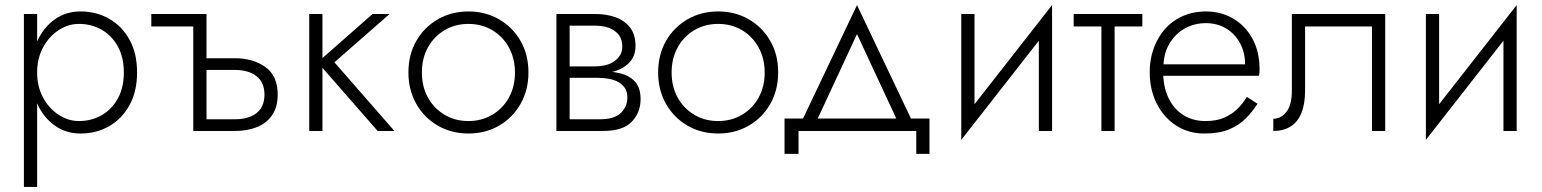

<svg xmlns="http://www.w3.org/2000/svg" viewBox="-20 -515 6064 755"><path d="M126 220V-460H74V220ZM519 -230Q519 -305 489.5 -358.5Q460 -412 409.5 -441Q359 -470 297 -470Q239 -470 195 -438.5Q151 -407 126.5 -353Q102 -299 102 -230Q102 -162 126.5 -107.5Q151 -53 195 -21.5Q239 10 297 10Q359 10 409.5 -19Q460 -48 489.5 -102Q519 -156 519 -230ZM467 -230Q467 -170 443 -127Q419 -84 379 -61.5Q339 -39 290 -39Q248 -39 210 -64Q172 -89 149 -132Q126 -175 126 -230Q126 -285 149 -328Q172 -371 210 -396Q248 -421 290 -421Q339 -421 379 -398.5Q419 -376 443 -333Q467 -290 467 -230Z M771 -240H904Q957 -240 988.5 -215.5Q1020 -191 1020 -143Q1020 -110 1005.5 -88.5Q991 -67 965 -56.5Q939 -46 904 -46H771V0H904Q952 0 990 -15Q1028 -30 1050 -62Q1072 -94 1072 -143Q1072 -217 1023.5 -251.5Q975 -286 904 -286H771ZM740 -411V0H792V-460H575V-411Z M1196 -460V0H1248V-460ZM1445 -460 1229 -270 1465 0H1531L1295 -270L1512 -460Z M1586 -230Q1586 -161 1617 -106.5Q1648 -52 1701.5 -21Q1755 10 1822 10Q1889 10 1942.5 -21Q1996 -52 2027 -106.5Q2058 -161 2058 -230Q2058 -300 2027 -354Q1996 -408 1942.5 -439Q1889 -470 1822 -470Q1755 -470 1701.5 -439Q1648 -408 1617 -354Q1586 -300 1586 -230ZM1639 -230Q1639 -286 1663 -329Q1687 -372 1728.5 -396.5Q1770 -421 1822 -421Q1874 -421 1915.5 -396.5Q1957 -372 1981 -328.5Q2005 -285 2005 -230Q2005 -174 1981 -131Q1957 -88 1915.5 -63.5Q1874 -39 1822 -39Q1770 -39 1728.5 -63.5Q1687 -88 1663 -131Q1639 -174 1639 -230Z M2198 -236V-209H2331Q2354 -209 2375 -205Q2396 -201 2412 -192Q2428 -183 2437.5 -168.5Q2447 -154 2447 -131Q2447 -96 2421.5 -71Q2396 -46 2339 -46H2198V0H2351Q2430 0 2464.5 -36.5Q2499 -73 2499 -125Q2499 -170 2477 -194Q2455 -218 2417 -227Q2379 -236 2331 -236ZM2198 -224H2321Q2364 -224 2399.5 -235.5Q2435 -247 2457 -271.5Q2479 -296 2479 -335Q2479 -380 2457 -407.5Q2435 -435 2399.5 -447.5Q2364 -460 2321 -460H2198V-414H2321Q2368 -414 2397.5 -393Q2427 -372 2427 -332Q2427 -311 2417.5 -296.5Q2408 -282 2392.5 -272Q2377 -262 2358 -258Q2339 -254 2321 -254H2198ZM2168 -460V0H2220V-460Z M2568 -230Q2568 -161 2599 -106.5Q2630 -52 2683.5 -21Q2737 10 2804 10Q2871 10 2924.5 -21Q2978 -52 3009 -106.5Q3040 -161 3040 -230Q3040 -300 3009 -354Q2978 -408 2924.5 -439Q2871 -470 2804 -470Q2737 -470 2683.5 -439Q2630 -408 2599 -354Q2568 -300 2568 -230ZM2621 -230Q2621 -286 2645 -329Q2669 -372 2710.5 -396.5Q2752 -421 2804 -421Q2856 -421 2897.5 -396.5Q2939 -372 2963 -328.5Q2987 -285 2987 -230Q2987 -174 2963 -131Q2939 -88 2897.5 -63.5Q2856 -39 2804 -39Q2752 -39 2710.5 -63.5Q2669 -88 2645 -131Q2621 -174 2621 -230Z M3350 -381 3517 -22H3575L3350 -495L3125 -22H3183ZM3583 0V90H3635V-49H3065V90H3120V0Z M4112 -415 4117 -495 3765 -45 3760 35ZM3812 -460H3760V35L3812 -39ZM4117 -495 4065 -421V0H4117Z M4202 -460V-411H4472V-460ZM4311 -446V0H4363V-446Z M4534 -217H4931Q4932 -223 4932.5 -229.5Q4933 -236 4933 -242Q4933 -311 4905.5 -362Q4878 -413 4830 -441.5Q4782 -470 4722 -470Q4667 -470 4622 -447.5Q4577 -425 4548 -384.5Q4519 -344 4507 -291Q4504 -276 4502.5 -261.5Q4501 -247 4501 -231Q4501 -162 4529 -107Q4557 -52 4605.5 -21Q4654 10 4714 10Q4775 10 4814 -6.5Q4853 -23 4879 -49.5Q4905 -76 4925 -107L4883 -134Q4868 -109 4846.5 -87.5Q4825 -66 4794.5 -52.5Q4764 -39 4720 -39Q4671 -39 4633.5 -62.5Q4596 -86 4575 -129.5Q4554 -173 4554 -231L4555 -249Q4555 -303 4578 -342.5Q4601 -382 4639 -403Q4677 -424 4722 -424Q4767 -424 4801.5 -403Q4836 -382 4856 -345.5Q4876 -309 4876 -262H4534Z M5427 -460H5060V-160Q5060 -102 5038.5 -75Q5017 -48 4987 -48V0Q5027 0 5055 -17.5Q5083 -35 5097.5 -70.5Q5112 -106 5112 -160V-411H5375V0H5427Z M5939 -415 5944 -495 5592 -45 5587 35ZM5639 -460H5587V35L5639 -39ZM5944 -495 5892 -421V0H5944Z"/></svg>

Font: Jost Light
Style: Regular
Weight: 300
Version: Version 3.710